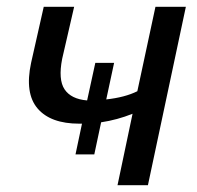

<svg xmlns="http://www.w3.org/2000/svg" viewBox="-20 -542 577 562"><path d="M201 -90 220 -180Q216 -180 212 -180Q128 -180 90 -224.5Q52 -269 71 -358L108 -522H197L162 -370Q150 -309 169 -280.5Q188 -252 235 -248L259 -358H314L291 -251Q346 -257 382 -275L435 -522H524L413 0H324L368 -209Q323 -191 276 -184L256 -90Z"/></svg>

Font: Raleway Medium
Style: Italic
Weight: 500
Italic angle: -12°
Designer: Matt McInerney, Pablo Impallari, Rodrigo Fuenzalida
Foundry: Matt McInerney, Pablo Impallari, Rodrigo Fuenzalida
Version: Version 4.026